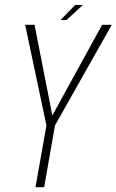

<svg xmlns="http://www.w3.org/2000/svg" viewBox="-20 -778 484 798"><path d="M127.5 0 173 -256.5 84.5 -675H123.5L197.5 -298L404.5 -675H444.5L208.5 -256.5L163.5 0ZM231.5 -694.5 292.5 -757.5H325L256 -694.5Z"/></svg>

Font: Anybody ExtraLight
Style: Italic
Weight: 200
Italic angle: -10°
Designer: Tyler Finck
Foundry: Etcetera Type Company
Version: Version 1.010; ttfautohint (v1.8.3) -l 8 -r 50 -G 200 -x 14 